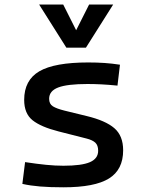

<svg xmlns="http://www.w3.org/2000/svg" viewBox="-20 -796 626 826"><path d="M252.9 9.8Q194.3 9.8 152.6 6.3Q110.8 2.9 76.2 -4.9L87.9 -98.6Q139.2 -90.8 178.5 -86.9Q217.8 -83 252.9 -83Q331.5 -83 366.9 -98.4Q402.3 -113.8 402.3 -147.5Q402.3 -170.9 389.9 -182.4Q377.4 -193.8 351.6 -200.2L232.4 -230.5Q155.8 -250 119.9 -278.8Q84 -307.6 84 -366.2Q84 -451.2 149.2 -489.3Q214.4 -527.3 359.4 -527.3Q397 -527.3 429.4 -525.1Q461.9 -522.9 496.1 -517.6L485.4 -427.7Q445.8 -431.6 415.5 -433.1Q385.3 -434.6 356.4 -434.6Q269.5 -434.6 230.5 -419.7Q191.4 -404.8 191.4 -371.1Q191.4 -348.6 207.5 -338.6Q223.6 -328.6 256.8 -320.3L352.5 -296.9Q434.1 -277.3 471.9 -244.6Q509.8 -211.9 509.8 -149.4Q509.8 -65.9 448.7 -28.1Q387.7 9.8 252.9 9.8ZM265.6 -590.8 148.4 -776.4H252L312.5 -656.2H302.7L363.3 -776.4H466.8L349.6 -590.8Z"/></svg>

Font: Cascadia Mono PL
Style: Regular
Weight: 400
Monospace: yes
Designer: Aaron Bell
Foundry: Saja Typeworks
Version: Version 2102.003